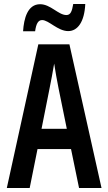

<svg xmlns="http://www.w3.org/2000/svg" viewBox="-20 -937 540 957"><path d="M95 -781H155C160 -818 170 -837 190 -837C223 -837 268 -782 320 -782C367 -782 401 -828 405 -917H345C339 -881 332 -862 311 -862C271 -862 232 -916 180 -916C117 -916 99 -844 95 -781ZM14 0H128L167 -194H334L374 0H486L326 -716H171ZM227 -496C234 -530 244 -584 250 -620C255 -584 265 -533 272 -496L313 -295H187Z"/></svg>

Font: Noto Sans Mono ExtraCondensed SemiBold
Style: Regular
Weight: 600
Width: 2
Designer: Monotype Design Team
Foundry: Monotype Imaging Inc.
Version: Version 2.014